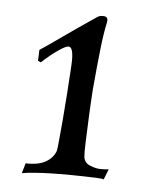

<svg xmlns="http://www.w3.org/2000/svg" viewBox="-38 -710 360 454"><g transform="rotate(5 142.0 -483.5)"><path d="M30 -290 37 -314Q67 -313 84.5 -323Q102 -333 108 -350Q109 -354 111 -375Q113 -396 115.5 -424.5Q118 -453 120 -483Q122 -513 123.5 -536Q125 -559 125 -567Q125 -598 114 -598Q107 -598 88.5 -585Q70 -572 52 -555L45 -558Q45 -559 45.5 -569.5Q46 -580 46 -584Q60 -593 94.5 -617.5Q129 -642 175 -673Q180 -677 189 -677Q200 -677 200 -668Q200 -663 199 -660Q194 -638 189.5 -598Q185 -558 180 -501Q178 -472 176.5 -438Q175 -404 174 -377Q173 -350 174 -341Q176 -327 190 -321.5Q204 -316 214 -316Q229 -316 234 -317L224 -292Q222 -294 204.5 -294.5Q187 -295 166 -295.5Q145 -296 132 -296Q119 -296 98.5 -295.5Q78 -295 59 -293.5Q40 -292 30 -290Z"/></g></svg>

Font: Luxurious Roman
Style: Regular
Weight: 400
Designer: Robert E. Leuschke
Foundry: Robert E. Leuschke
Version: Version 1.010; ttfautohint (v1.8.3)